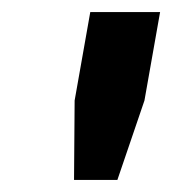

<svg xmlns="http://www.w3.org/2000/svg" viewBox="-20 -706 286 319"><path d="M103 -407 104 -539 130 -686H246L220 -539L175 -407Z"/></svg>

Font: Archivo SemiCondensed SemiBold
Style: Italic
Weight: 600
Width: 4
Italic angle: -10°
Designer: Hector Gatti
Foundry: Omnibus-Type
Version: Version 2.001